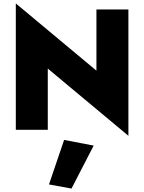

<svg xmlns="http://www.w3.org/2000/svg" viewBox="-20 -755 839 1117"><path d="M353 59 265 318 396 342 525 92ZM541 -700V-344L72 -735V0H258V-356L727 35V-700Z"/></svg>

Font: Jost ExtraBold
Style: Regular
Weight: 800
Version: Version 3.710